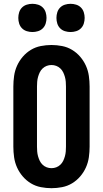

<svg xmlns="http://www.w3.org/2000/svg" viewBox="-20 -979 540 1007"><path d="M250 8Q222 8 194 2.5Q166 -3 142 -17.5Q118 -32 99.5 -53.5Q81 -75 69.5 -100.5Q58 -126 54 -154Q50 -182 50 -210V-525Q50 -553 54 -581Q58 -609 69.5 -634.5Q81 -660 99.5 -681.5Q118 -703 142 -717.5Q166 -732 194 -737.5Q222 -743 250 -743Q278 -743 306 -737.5Q334 -732 358 -717.5Q382 -703 400.5 -681.5Q419 -660 430.5 -634.5Q442 -609 446 -581Q450 -553 450 -525V-210Q450 -182 446 -154Q442 -126 430.5 -100.5Q419 -75 400.5 -53.5Q382 -32 358 -17.5Q334 -3 306 2.5Q278 8 250 8ZM250 -97Q263 -97 275 -101.5Q287 -106 296.5 -115Q306 -124 311.5 -135.5Q317 -147 320.5 -159.5Q324 -172 325 -185Q326 -198 326 -210V-525Q326 -537 325 -550Q324 -563 320.5 -575.5Q317 -588 311.5 -599.5Q306 -611 296.5 -620Q287 -629 275 -633.5Q263 -638 250 -638Q237 -638 225 -633.5Q213 -629 203.5 -620Q194 -611 188.5 -599.5Q183 -588 179.5 -575.5Q176 -563 175 -550Q174 -537 174 -525V-210Q174 -198 175 -185Q176 -172 179.5 -159.5Q183 -147 188.5 -135.5Q194 -124 203.5 -115Q213 -106 225 -101.5Q237 -97 250 -97ZM350 -811Q335 -811 320.5 -815.5Q306 -820 295.5 -830.5Q285 -841 280.5 -855.5Q276 -870 276 -885Q276 -900 280.5 -914.5Q285 -929 295.5 -939.5Q306 -950 320.5 -954.5Q335 -959 350 -959Q365 -959 379.5 -954.5Q394 -950 404.5 -939.5Q415 -929 419.5 -914.5Q424 -900 424 -885Q424 -870 419.5 -855.5Q415 -841 404.5 -830.5Q394 -820 379.5 -815.5Q365 -811 350 -811ZM150 -811Q135 -811 120.5 -815.5Q106 -820 95.5 -830.5Q85 -841 80.5 -855.5Q76 -870 76 -885Q76 -900 80.5 -914.5Q85 -929 95.5 -939.5Q106 -950 120.5 -954.5Q135 -959 150 -959Q165 -959 179.5 -954.5Q194 -950 204.5 -939.5Q215 -929 219.5 -914.5Q224 -900 224 -885Q224 -870 219.5 -855.5Q215 -841 204.5 -830.5Q194 -820 179.5 -815.5Q165 -811 150 -811Z"/></svg>

Font: Iosevka Term Curly Extrabold
Style: Regular
Weight: 800
Designer: Belleve Invis
Foundry: Belleve Invis
Version: Version 32.3.0